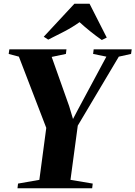

<svg xmlns="http://www.w3.org/2000/svg" viewBox="-20 -1007 724 1027"><path d="M73.5 0 76.5 -25 190.5 -45 227.5 -323 81 -704 26.5 -718.5 30 -743H335.5L332.5 -718.5L256.5 -702.5L350 -439L370.5 -370.5L397 -421L549 -704L478 -718.5L481 -743H684.5L681 -718.5L615.5 -704L396 -335L357 -45L476 -25L473 0ZM214 -810.5 378 -987H459L551 -806L524.5 -793Q492.5 -815.5 462 -840Q431.5 -864.5 405.5 -888.5Q368.5 -862 324.2 -838.8Q280 -815.5 238 -795Z"/></svg>

Font: Merriweather 120pt ExtraBold
Style: Italic
Weight: 800
Italic angle: -7.8°
Version: Version 2.101